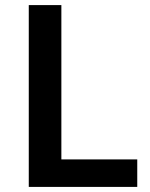

<svg xmlns="http://www.w3.org/2000/svg" viewBox="-20 -734 590 754"><path d="M93 0V-714H221V-108H519V0Z"/></svg>

Font: Noto Sans Hanifi Rohingya SemiBold
Style: Regular
Weight: 600
Version: Version 2.101